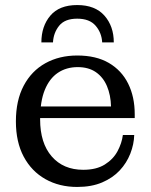

<svg xmlns="http://www.w3.org/2000/svg" viewBox="-20 -732 598 761"><path d="M286 9Q215 9 160 -22Q105 -53 74 -111Q43 -169 43 -251Q43 -334 74 -392.5Q105 -451 160 -481.5Q215 -512 286 -512L288 -466Q243 -466 209.5 -443.5Q176 -421 157.5 -375.5Q139 -330 139 -259Q139 -165 185 -112Q231 -59 310 -59Q362 -59 395.5 -80Q429 -101 446 -133Q463 -165 467 -197H512Q511 -160 496.5 -123Q482 -86 454.5 -56.5Q427 -27 385 -9Q343 9 286 9ZM94 -264V-310H420L514 -279V-264ZM420 -310Q419 -355 404 -390.5Q389 -426 360 -446Q331 -466 288 -466L286 -512Q361 -512 411.5 -482.5Q462 -453 488 -400.5Q514 -348 514 -279ZM144 -564Q144 -628 179.5 -670Q215 -712 286 -712Q357 -712 394 -670Q431 -628 431 -564H385Q383 -602 359 -630Q335 -658 286 -658Q237 -658 214.5 -630Q192 -602 190 -564Z"/></svg>

Font: Montagu Slab
Style: Bold
Weight: 700
Designer: Florian Karsten
Foundry: Florian Karsten
Version: Version 1.000